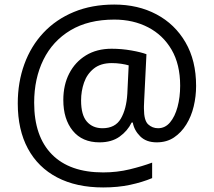

<svg xmlns="http://www.w3.org/2000/svg" viewBox="-20 -734 939 843"><path d="M841 -357Q841 -311 830.5 -267Q820 -223 798 -187.5Q776 -152 744 -130.5Q712 -109 668 -109Q622 -109 595.5 -135.5Q569 -162 563 -196H558Q540 -159 505 -134Q470 -109 417 -109Q341 -109 299.5 -160Q258 -211 258 -295Q258 -361 284 -411.5Q310 -462 357.5 -491Q405 -520 470 -520Q514 -520 556.5 -512.5Q599 -505 623 -496L613 -293Q612 -275 612 -267.5Q612 -260 612 -257Q612 -205 630.5 -188Q649 -171 674 -171Q705 -171 726.5 -196.5Q748 -222 759.5 -264.5Q771 -307 771 -358Q771 -451 733.5 -515.5Q696 -580 630.5 -614Q565 -648 482 -648Q368 -648 289.5 -601Q211 -554 170.5 -471.5Q130 -389 130 -283Q130 -135 208 -56Q286 23 433 23Q494 23 549.5 9.5Q605 -4 648 -20V48Q605 66 551.5 77.5Q498 89 433 89Q315 89 231 45Q147 1 102.5 -81.5Q58 -164 58 -280Q58 -373 87 -452.5Q116 -532 171 -590.5Q226 -649 304.5 -681.5Q383 -714 482 -714Q586 -714 667 -671Q748 -628 794.5 -548Q841 -468 841 -357ZM336 -293Q336 -229 361.5 -200Q387 -171 430 -171Q486 -171 510.5 -213Q535 -255 539 -322L545 -447Q532 -451 512 -454Q492 -457 471 -457Q422 -457 392 -433Q362 -409 349 -371.5Q336 -334 336 -293Z"/></svg>

Font: Noto Sans Takri
Style: Regular
Weight: 400
Designer: Monotype Design Team
Foundry: Monotype Imaging Inc.
Version: Version 2.003; ttfautohint (v1.8.4.7-5d5b)